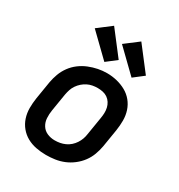

<svg xmlns="http://www.w3.org/2000/svg" viewBox="-185 -906 969 1039"><g transform="rotate(30 300.0 -387.0)"><path d="M254 8Q223 8 192 2Q161 -4 135 -18.5Q109 -33 90 -56Q71 -79 61.5 -108Q52 -137 52 -168.5Q52 -200 57 -232L75 -342Q80 -370 90 -397Q100 -424 117.5 -448Q135 -472 159 -490Q183 -508 210.5 -519Q238 -530 265.5 -535.5Q293 -541 321 -541Q353 -541 383.5 -533.5Q414 -526 440 -511.5Q466 -497 485 -474Q504 -451 513.5 -422Q523 -393 523 -361.5Q523 -330 518 -298L500 -188Q495 -160 485 -133Q475 -106 457.5 -82.5Q440 -59 416 -40.5Q392 -22 365 -11Q338 0 310 4Q282 8 254 8ZM256 -84Q273 -84 289 -87Q305 -90 320.5 -97Q336 -104 349 -115.5Q362 -127 371.5 -141.5Q381 -156 386.5 -171.5Q392 -187 394 -203L412 -313Q415 -330 415.5 -346.5Q416 -363 412.5 -378.5Q409 -394 400.5 -407.5Q392 -421 379 -430Q366 -439 350 -442.5Q334 -446 317 -446Q301 -446 285 -443Q269 -440 254 -432.5Q239 -425 226 -413.5Q213 -402 203.5 -388Q194 -374 189 -358.5Q184 -343 181 -327L163 -217Q159 -192 160.5 -167.5Q162 -143 174.5 -123Q187 -103 209 -93.5Q231 -84 256 -84ZM447 -586 311 -718 395 -782 509 -634ZM277 -586 141 -718 225 -782 339 -634Z"/></g></svg>

Font: Iosevka Curly SmBdExObl
Style: Regular
Weight: 600
Width: 7
Italic angle: -9°
Monospace: yes
Designer: Belleve Invis
Foundry: Belleve Invis
Version: Version 11.1.0; ttfautohint (v1.8.3)